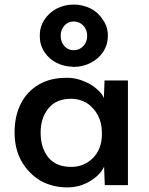

<svg xmlns="http://www.w3.org/2000/svg" viewBox="-20 -812 655 842"><path d="M159.2 -18.6Q107.4 -48.8 75.2 -103.5Q43.9 -158.2 43.9 -231.4Q43.9 -302.7 71.3 -357.4Q98.6 -411.1 150.4 -441.4Q201.2 -470.7 269.5 -470.7Q276.4 -470.7 283.2 -470.7Q316.4 -468.8 344.7 -457Q379.9 -443.4 404.3 -421.9Q427.7 -402.3 435.5 -381.8Q436.5 -407.2 438.5 -459Q463.9 -459 541 -459Q541 -344.7 541 0Q515.6 0 439.5 0Q438.5 -20.5 436.5 -81.1Q419.9 -44.9 375 -17.6Q330.1 9.8 274.4 9.8Q211.9 9.8 159.2 -18.6ZM387.7 -119.1Q426.8 -159.2 426.8 -222.7Q426.8 -225.6 426.8 -230.5Q426.8 -273.4 409.2 -306.6Q390.6 -340.8 360.4 -360.4Q329.1 -378.9 292 -378.9Q227.5 -378.9 193.4 -337.9Q158.2 -295.9 158.2 -230.5Q158.2 -163.1 192.4 -121.1Q226.6 -80.1 292 -80.1Q348.6 -80.1 387.7 -119.1ZM228.5 -536.1Q195.3 -552.7 174.8 -584Q154.3 -615.2 154.3 -655.3Q154.3 -694.3 174.8 -725.6Q195.3 -756.8 228.5 -774.4Q263.7 -792 302.7 -792Q342.8 -792 377.9 -774.4Q412.1 -756.8 431.6 -724.6Q453.1 -694.3 453.1 -655.3Q453.1 -616.2 432.6 -585Q412.1 -553.7 377 -536.1Q342.8 -518.6 302.7 -518.6Q299.8 -518.6 295.9 -519.5Q260.7 -520.5 228.5 -536.1ZM344.7 -609.4Q362.3 -627 362.3 -655.3Q362.3 -682.6 344.7 -700.2Q328.1 -717.8 302.7 -717.8Q279.3 -717.8 262.7 -700.2Q246.1 -682.6 246.1 -655.3Q246.1 -627 262.7 -609.4Q279.3 -591.8 302.7 -591.8Q328.1 -591.8 344.7 -609.4Z"/></svg>

Font: Alata=Ham
Style: Regular
Weight: 400
Designer: Spyros Zevelakis, Eben Sorkin
Version: Version 1.004